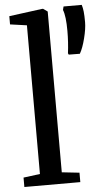

<svg xmlns="http://www.w3.org/2000/svg" viewBox="-57 -858 482 894"><g transform="rotate(-5 184.0 -411.0)"><path d="M20 -44 97.5 -54V-749L19.5 -760V-798.5L174.5 -819H179L199.5 -804.5V-53L281.5 -44V0H20ZM279.5 -596 276.5 -602.5Q283 -653.5 283 -706.5Q283 -776 271 -805.5L275 -821.5H360Q364.5 -807.5 366.5 -789.2Q368.5 -771 368.5 -740Q368.5 -709.5 357.2 -665Q346 -620.5 331.5 -595.5Z"/></g></svg>

Font: Merriweather 12pt
Style: Regular
Weight: 400
Designer: Eben Sorkin
Foundry: Eben Sorkin
Version: Version 2.100